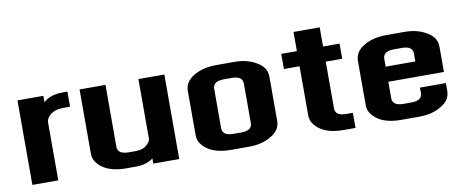

<svg xmlns="http://www.w3.org/2000/svg" viewBox="-47 -623 1961 805"><g transform="rotate(-10 933.0 -220.5)"><path d="M147.1 -332.2Q174.7 -359.8 229.9 -359.8H249.4V-295.4H220.7Q173.6 -295.4 154 -266.7Q147.1 -257.5 147.1 -246V0H36.8V-359.8H147.1Z M411.5 -96.6Q411.5 -64.4 458.6 -64.4H487.4Q512.6 -64.4 527.6 -73.6Q551.7 -90.8 551.7 -108V-359.8H662.1V0H551.7V-21.8Q521.8 0 478.2 0H436.8Q348.3 0 312.6 -49.4Q301.1 -65.5 301.1 -86.2V-359.8H411.5Z M937.9 -64.4Q983.9 -64.4 983.9 -96.6V-264.4Q983.9 -296.6 937.9 -296.6H904.6Q857.5 -296.6 857.5 -264.4V-96.6Q857.5 -64.4 904.6 -64.4ZM747.1 -274.7Q747.1 -313.8 786.8 -337.4Q826.4 -360.9 882.8 -360.9H959.8Q1014.9 -360.9 1052.9 -337.9Q1094.3 -314.9 1094.3 -274.7V-86.2Q1094.3 -46 1052.9 -23Q1014.9 0 959.8 0H882.8Q794.3 0 758.6 -49.4Q747.1 -65.5 747.1 -86.2Z M1337.9 -96.6Q1337.9 -64.4 1383.9 -64.4H1412.6V0H1362.1Q1273.6 0 1237.9 -49.4Q1226.4 -65.5 1226.4 -86.2V-295.4H1159.8V-359.8H1226.4V-441.4H1337.9V-359.8H1408V-295.4H1337.9Z M1628.7 -296.6Q1581.6 -296.6 1581.6 -264.4V-231H1708V-264.4Q1708 -296.6 1662.1 -296.6ZM1662.1 -64.4Q1708 -64.4 1708 -96.6V-119.5H1818.4V-86.2Q1818.4 -46 1777 -23Q1739.1 0 1683.9 0H1606.9Q1518.4 0 1482.8 -49.4Q1471.3 -65.5 1471.3 -86.2V-274.7Q1471.3 -313.8 1510.9 -337.4Q1550.6 -360.9 1606.9 -360.9H1683.9Q1739.1 -360.9 1777 -337.9Q1818.4 -314.9 1818.4 -274.7V-166.7H1581.6V-96.6Q1581.6 -64.4 1628.7 -64.4Z"/></g></svg>

Font: Dhurjati
Style: Regular
Weight: 400
Designer: Purushoth Kumar Guthula
Foundry: Andhrapradesh Society for Knowledge Networks
Version: Version 1.0.5; ttfautohint (v1.2.25-373a) -l 7 -r 28 -G 50 -